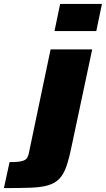

<svg xmlns="http://www.w3.org/2000/svg" viewBox="-141 -763 542 983"><path d="M138 -604 167 -743H381L352 -604ZM-121 200 -92 67Q-47 67 -27.5 61.5Q-8 56 -1.5 44.5Q5 33 8 15L118 -510H331L226 -16Q213 48 199 88.5Q185 129 163 152Q141 175 106 185.5Q71 196 16 198Q-39 200 -121 200Z"/></svg>

Font: Saira Expanded ExtraBold
Style: Italic
Weight: 800
Width: 7
Italic angle: -12°
Designer: Hector Gatti with collaboration of the Omnibus-Type team
Foundry: Omnibus-Type
Version: Version 1.101